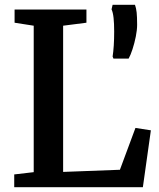

<svg xmlns="http://www.w3.org/2000/svg" viewBox="-20 -783 667 803"><path d="M39.5 0V-53.5L121 -63V-675.5L41 -688V-743H341.5V-688L244 -675.5V-64L481.5 -73L546.5 -248L611 -238L577.5 0ZM518 -538H454.5L451 -546.5Q454 -566 455.8 -592.5Q457.5 -619 457.5 -651Q457.5 -685 455 -708Q452.5 -731 446.5 -744L451 -763H544.5Q549.5 -749.5 551.5 -731Q553.5 -712.5 553.5 -679.5Q553.5 -658 548 -630.2Q542.5 -602.5 534.2 -577.2Q526 -552 518 -538Z"/></svg>

Font: Merriweather SemiBold
Style: Regular
Weight: 600
Version: Version 2.100